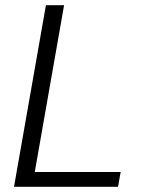

<svg xmlns="http://www.w3.org/2000/svg" viewBox="-20 -720 560 740"><path d="M34 0 157 -700H227L114 -57H445L435 0Z"/></svg>

Font: DM Sans 16pt Light
Style: Italic
Weight: 300
Italic angle: -10°
Version: Version 4.004;gftools[0.9.30]